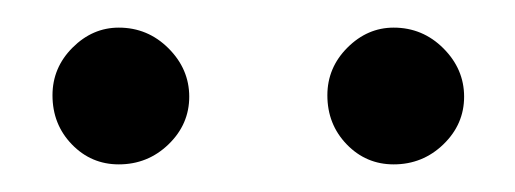

<svg xmlns="http://www.w3.org/2000/svg" viewBox="-20 -642 373 139"><path d="M66 -622Q87 -622 102 -607Q117 -592 117 -572Q117 -552 102 -537.5Q87 -523 66 -523Q46 -523 32 -537.5Q18 -552 18 -573Q18 -593 32.5 -607.5Q47 -622 66 -622ZM265 -622Q286 -622 301 -607Q316 -592 316 -572Q316 -552 301 -537.5Q286 -523 265 -523Q245 -523 231 -537.5Q217 -552 217 -573Q217 -593 231.5 -607.5Q246 -622 265 -622Z"/></svg>

Font: Klingon pIqaD HaSta
Style: Regular
Weight: 400
Width: 0
Designer: Mike Neff (qa'vaj)
Foundry: Mike Neff and Michael Everson
Version: Version 2.003